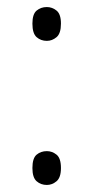

<svg xmlns="http://www.w3.org/2000/svg" viewBox="-20 -519 265 545"><path d="M113 -403Q96 -403 84 -413.5Q72 -424 72 -452Q72 -479 84 -489Q96 -499 113 -499Q128 -499 140.5 -489Q153 -479 153 -452Q153 -424 140.5 -413.5Q128 -403 113 -403ZM113 6Q96 6 84 -4.5Q72 -15 72 -42Q72 -70 84 -80Q96 -90 113 -90Q128 -90 140.5 -80Q153 -70 153 -42Q153 -15 140.5 -4.5Q128 6 113 6Z"/></svg>

Font: Noto Serif Armenian SemiCondensed Light
Style: Regular
Weight: 300
Width: 4
Designer: Monotype Design Team
Foundry: Monotype Imaging Inc.
Version: Version 2.008; ttfautohint (v1.8.4.7-5d5b)